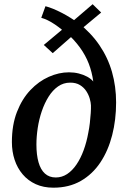

<svg xmlns="http://www.w3.org/2000/svg" viewBox="-20 -880 604 912"><path d="M233.5 11.5Q186.5 11.5 149.8 -5.2Q113 -22 87.8 -51.8Q62.5 -81.5 49.5 -120.8Q36.5 -160 36.5 -205Q36.5 -286.5 60.5 -348.2Q84.5 -410 124.2 -452Q164 -494 212 -515.2Q260 -536.5 307.5 -536.5Q332 -536.5 354 -531Q376 -525.5 394 -515.8Q412 -506 423 -493Q417 -537.5 401.8 -577.2Q386.5 -617 360 -653.8Q333.5 -690.5 294.5 -725.5L350 -732.5L230.5 -627.5L188 -666.5L309 -767.5L301.5 -714.5Q275 -740.5 240.8 -763.8Q206.5 -787 176 -795.5L196 -850.5Q230 -841.5 273.5 -819Q317 -796.5 355.5 -767.5L308 -764L420 -860L460.5 -820.5L343.5 -723L348.5 -774.5Q411.5 -725 452 -665.8Q492.5 -606.5 512 -538Q531.5 -469.5 531.5 -393.5Q531.5 -311 512.8 -237.8Q494 -164.5 456.8 -108.5Q419.5 -52.5 363.8 -20.5Q308 11.5 233.5 11.5ZM245 -37Q274 -37 298.8 -53.2Q323.5 -69.5 343.2 -98.5Q363 -127.5 377.2 -166.2Q391.5 -205 399.5 -250Q404 -271.5 406.8 -296Q409.5 -320.5 411 -342.5Q412.5 -364.5 412 -379.5Q411.5 -393.5 406.2 -411.8Q401 -430 389.8 -447.2Q378.5 -464.5 359.8 -476Q341 -487.5 313.5 -487.5Q281.5 -487.5 255.8 -469.5Q230 -451.5 210.8 -420.8Q191.5 -390 178.5 -351.8Q165.5 -313.5 159.2 -272.2Q153 -231 153 -193Q153 -144.5 163 -109.2Q173 -74 193.5 -55.5Q214 -37 245 -37Z"/></svg>

Font: Merriweather 36pt Medium
Style: Italic
Weight: 500
Italic angle: -7.8°
Version: Version 2.101